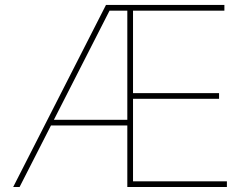

<svg xmlns="http://www.w3.org/2000/svg" viewBox="-20 -747 999 767"><path d="M32.7 0 403.4 -727.3H876.4V-704.5H511.4V-375H855.1V-352.3H511.4V-22.7H886.4V0H488.6V-245.7H183.6L58.2 0ZM195.3 -268.5H488.6V-704.5H417.6Z"/></svg>

Font: Inter Thin BETA
Style: Regular
Weight: 100
Designer: Rasmus Andersson
Foundry: rsms
Version: Version 3.011;git-f93a4a705